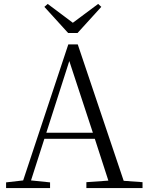

<svg xmlns="http://www.w3.org/2000/svg" viewBox="-20 -958 752 978"><path d="M223 -938 206 -923 327 -790H375L496 -923L480 -938L351 -842ZM333 -647 453 -282H216ZM420 0H706V-30L610 -37L376 -732H328L98 -39L11 -29V0H235V-29L138 -39L206 -251H463L532 -38L420 -30Z"/></svg>

Font: Noto Serif CJK KR Light
Style: Regular
Weight: 300
Designer: Ryoko NISHIZUKA 西塚涼子 (kana & ideographs); Frank Grießhammer (Latin, Greek & Cyrillic); Wenlong ZHANG 张文龙 (bopomofo); San
Foundry: Adobe
Version: Version 2.001;hotconv 1.1.0;makeotfexe 2.6.0